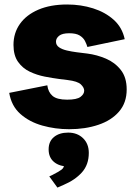

<svg xmlns="http://www.w3.org/2000/svg" viewBox="-20 -561 609 854"><path d="M287.6 13.7Q226.1 13.7 168.5 -2.4Q110.8 -18.6 70.8 -54Q30.8 -89.4 21 -147.9L190.4 -181.6Q194.3 -150.9 213.9 -134.3Q233.4 -117.7 278.8 -117.7Q321.8 -117.7 338.1 -130.1Q354.5 -142.6 354.5 -157.7Q354.5 -171.4 339.8 -185.5Q325.2 -199.7 280.3 -205.1L244.6 -209.5Q214.8 -213.4 179.4 -220.2Q144 -227.1 112.3 -242.2Q80.6 -257.3 60.3 -285.9Q40 -314.5 40 -361.3Q40 -414.1 68.6 -454.6Q97.2 -495.1 150.9 -518.1Q204.6 -541 278.8 -541Q339.8 -541 394 -523.9Q448.2 -506.8 486.1 -472.7Q523.9 -438.5 534.7 -386.7L368.7 -352.1Q365.2 -364.7 357.9 -378.9Q350.6 -393.1 334.5 -403.1Q318.4 -413.1 288.1 -413.1Q256.8 -413.1 242.9 -401.9Q229 -390.6 229 -376Q229 -359.9 242.7 -350.6Q256.3 -341.3 277.6 -336.4Q298.8 -331.5 321.3 -328.6L368.2 -322.8Q410.6 -317.4 450.9 -300.3Q491.2 -283.2 517.3 -250Q543.5 -216.8 543.5 -163.1Q543.5 -104 509.5 -64.7Q475.6 -25.4 417.5 -5.9Q359.4 13.7 287.6 13.7ZM235.4 273.4 199.2 223.6 211.9 217.8Q241.7 202.6 253.4 193.8Q265.1 185.1 265.1 171.4V162.6L282.7 179.2Q243.7 179.2 220 159.2Q196.3 139.2 196.3 103.5Q196.3 67.9 220.2 48.3Q244.1 28.8 283.2 28.8Q323.7 28.8 349.4 53.7Q375 78.6 375 119.1Q375 171.4 344.5 205.6Q314 239.7 263.2 261.2Z"/></svg>

Font: Schibsted Grotesk Black
Style: Regular
Weight: 900
Designer: Bakken & Baeck AS, Henrik Kongsvoll
Foundry: Schibsted ASA
Version: Version 1.100;gftools[0.9.25]